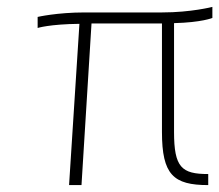

<svg xmlns="http://www.w3.org/2000/svg" viewBox="-20 -536 635 556"><path d="M449 -154C449 -30 482 0 583 0V-32C506 -32 484 -51 484 -154V-469C564 -471 595 -484 595 -484V-516C595 -516 533 -500 450 -500H226C145 -500 89 -487 89 -487V-455C89 -455 123 -466 210 -467L180 0H216L245 -468H449V-154Z"/></svg>

Font: RazerF5 Thin
Style: Italic
Weight: 250
Foundry: Razer Inc.
Version: Version 2